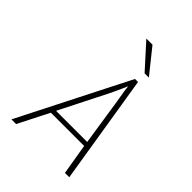

<svg xmlns="http://www.w3.org/2000/svg" viewBox="-260 -1040 1159 1159"><g transform="rotate(45 319.0 -460.5)"><path d="M58 0 413 -700H439L552 0H515L482 -197H198L98 0ZM212 -227H478L432 -529Q430.5 -537.5 426.8 -559.2Q423 -581 419.5 -604Q416 -627 415 -640Q410 -627 399.5 -604Q389 -581 379 -559.5Q369 -538 365 -530ZM430 -765 289 -921H341.5L466.5 -765Z"/></g></svg>

Font: Overpass Thin
Style: Italic
Weight: 250
Italic angle: -10°
Designer: Delve Withrington, Dave Bailey, Thomas Jockin
Foundry: Delve Fonts LLC
Version: Version 4.000